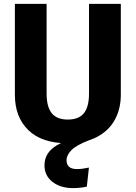

<svg xmlns="http://www.w3.org/2000/svg" viewBox="-20 -713 691 978"><path d="M437.2 0Q369.8 25.6 344.4 51.2Q319 76.8 319 102.6Q319 125.4 332 136.8Q345 148.2 372 148.2Q398.4 148.2 433 140.6L422.2 237.6Q387.2 245.2 352.6 245.2Q287.8 245.2 247.2 213.4Q206.6 181.6 206.6 129.2Q206.6 63.6 270.7 26.3Q334.8 -11 435.2 -18.6ZM595.4 -230Q595.4 -158.6 564.8 -102.8Q534.2 -47 473.4 -15.1Q412.6 16.8 325.2 16.8Q193.4 16.8 124.6 -50Q55.8 -116.8 55.8 -230V-693.2H217.4V-236.4Q217.4 -169 243.5 -136.5Q269.6 -104 325.2 -104Q381.2 -104 407.3 -136.3Q433.4 -168.6 433.4 -236.4V-693.2H595.4Z"/></svg>

Font: Firava
Style: Regular
Weight: 400
Designer: Carrois Corporate & Edenspiekermann AG
Foundry: Greg Finn Gibson
Version: Version 5.000